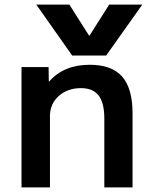

<svg xmlns="http://www.w3.org/2000/svg" viewBox="-20 -810 652 830"><path d="M73 -520H190L191 -458H193Q256 -530 368 -530Q463 -530 508 -479Q553 -428 553 -320V0H431V-297Q431 -365 406.5 -397Q382 -429 330 -429Q272 -429 234 -395Q196 -361 196 -308V0H73ZM280 -790 365 -656H367L452 -790H595L439 -570H292L137 -790Z"/></svg>

Font: Enso SemiBold
Style: Regular
Weight: 600
Designer: Coji Morishita
Foundry: UNDERFOREST DESIGN
Version: Version 1.000